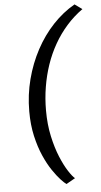

<svg xmlns="http://www.w3.org/2000/svg" viewBox="-65 -892 577 1094"><g transform="rotate(-5 223.5 -345.0)"><path d="M94.5 -268Q94.5 -362.5 117.5 -451Q140.5 -539.5 182 -616.8Q223.5 -694 280.2 -754.2Q337 -814.5 404.5 -853L447 -822.5Q396.5 -786.5 355.8 -740.5Q315 -694.5 284 -640.2Q253 -586 232.2 -525.2Q211.5 -464.5 200.8 -399Q190 -333.5 190 -265.5Q190 -185 204.8 -117.2Q219.5 -49.5 241.2 2.8Q263 55 284.8 88.5Q306.5 122 321 133.5L270 162.5Q259 155.5 238.2 133.2Q217.5 111 192.8 74.5Q168 38 145.8 -12.5Q123.5 -63 109 -127Q94.5 -191 94.5 -268Z"/></g></svg>

Font: Merriweather Light 18pt
Style: Italic
Weight: 400
Italic angle: -7.8°
Version: Version 2.101